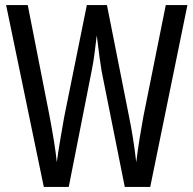

<svg xmlns="http://www.w3.org/2000/svg" viewBox="-20 -734 759 754"><path d="M716 -714 570 0H470L379 -455Q376 -473 371 -508.5Q366 -544 360 -595Q356 -563 351.5 -526.5Q347 -490 340 -456L250 0H152L4 -714H89L175 -276Q185 -223 192.5 -176Q200 -129 203 -97Q209 -141 217 -187.5Q225 -234 232 -274L321 -714H400L487 -275Q495 -236 502 -192.5Q509 -149 515 -97Q521 -146 528.5 -192Q536 -238 543 -276L631 -714Z"/></svg>

Font: Noto Sans Sinhala ExtraCondensed
Style: Regular
Weight: 400
Width: 2
Designer: Jelle Bosma - Monotype Design Team
Foundry: Monotype Imaging Inc.
Version: Version 2.006; ttfautohint (v1.8.4.7-5d5b)